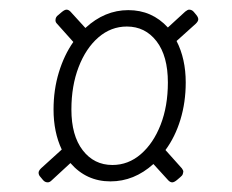

<svg xmlns="http://www.w3.org/2000/svg" viewBox="-20 -521 480 398"><path d="M79 -143Q73 -143 69 -148L64 -154Q60 -158 60 -163Q60 -167 65 -172L108 -211Q91 -247 91 -294Q91 -335 102 -371Q113 -407 132 -434L98 -472Q95 -475 95 -479Q95 -486 101 -490L108 -496Q114 -501 118 -501Q122 -501 126 -497L157 -463Q197 -500 246 -500Q295 -500 328 -464L364 -497Q369 -501 372 -501Q378 -501 382 -496L387 -490Q391 -485 391 -481Q391 -477 386 -472L346 -436Q365 -399 365 -350Q365 -309 354 -273Q343 -237 323 -210L357 -172Q360 -168 360 -165Q360 -164 359 -160.5Q358 -157 354 -154L347 -148Q341 -143 337 -143Q333 -143 329 -147L298 -181Q258 -145 209 -145Q159 -145 126 -183L87 -147Q83 -143 79 -143ZM213 -179Q246 -179 272 -201.5Q298 -224 313 -262.5Q328 -301 328 -350Q328 -405 304.5 -435.5Q281 -466 243 -466Q210 -466 184 -443.5Q158 -421 143 -382Q128 -343 128 -294Q128 -240 151.5 -209.5Q175 -179 213 -179Z"/></svg>

Font: Asap Condensed Condensed Thin
Style: Italic
Weight: 100
Width: 3
Italic angle: -6°
Designer: Pablo Cosgaya
Foundry: Omnibus-Type
Version: Version 3.001; ttfautohint (v1.8.4.7-5d5b)